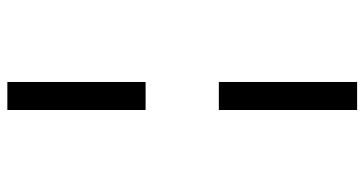

<svg xmlns="http://www.w3.org/2000/svg" viewBox="-260 -551 1015 535"><g transform="rotate(-90 247.5 -283.5)"><path d="M208.5 -181.2H286.6V204.1H208.5ZM208.5 -770.5H286.6V-385.3H208.5Z"/></g></svg>

Font: Panteley
Style: Regular
Weight: 500
Designer: Kalashnikov Yuriy
Foundry: Øêîëà ïàâà èìåíè ñâÿòîãî àâíîàïîñòîëüíîãî Âëàäèìèà
Version: Version 1.80 April 12, 2018